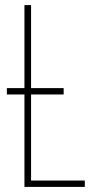

<svg xmlns="http://www.w3.org/2000/svg" viewBox="-20 -734 381 754"><path d="M313 -25V0H76V-363H7V-388H76V-714H102V-388H230V-363H102V-25Z"/></svg>

Font: Noto Sans Display Thin Cond
Style: Regular
Weight: 250
Width: 3
Designer: Monotype Design team
Foundry: Monotype Imaging Inc.
Version: Version 1.000